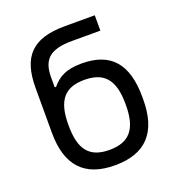

<svg xmlns="http://www.w3.org/2000/svg" viewBox="-130 -813 860 928"><g transform="rotate(-20 300.0 -348.5)"><path d="M541 -244V-256C541 -428 469 -509 320 -509C238 -509 200 -485 166 -445H159V-497C159 -587 200 -627 314 -627H460V-706H306C136 -706 71 -632 71 -474V-244C71 -75 148 9 305 9C463 9 541 -75 541 -244ZM159 -247V-253C159 -376 203 -430 305 -430C408 -430 453 -376 453 -253V-247C453 -124 408 -70 305 -70C203 -70 159 -124 159 -247Z"/></g></svg>

Font: LT Wave Mono
Style: Regular
Weight: 400
Designer: Daniel Lyons
Version: Version 2.5 (Glyphs App)